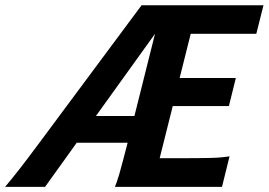

<svg xmlns="http://www.w3.org/2000/svg" viewBox="-54 -726 1044 746"><path d="M548.3 -594.7 318.8 -275.4H468.3ZM617.2 -314 566.4 -111.3H643.6Q713.9 -111.3 761 -112.3Q808.1 -113.3 837.9 -118.7L808.6 0H392.6Q396 -8.3 400.1 -20Q404.3 -31.7 409.9 -51Q415.5 -70.3 423.1 -99.4Q430.7 -128.4 441.9 -171.4H244.1L121.1 0H-34.2Q-22 -14.6 -9 -30.5Q3.9 -46.4 19.5 -66.2Q35.2 -85.9 54.4 -111.6Q73.7 -137.2 99.1 -171.4L496.1 -705.6H969.7L941.9 -594.7H687L644 -422.9H862.3L835.4 -314Z"/></svg>

Font: Andika New Basic
Style: Bold Italic
Weight: 700
Italic angle: -14°
Designer: Victor Gaultney, Annie Olsen, Pablo Ugerman
Foundry: SIL International
Version: Version 5.500